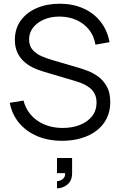

<svg xmlns="http://www.w3.org/2000/svg" viewBox="-20 -755 656 1050"><path d="M291.7 275V236Q297.7 236 308.7 232.4Q319.7 228.8 328.3 219.2Q337 209.7 336 191.7H291.7V109H374.3V191.7Q374.3 233.5 348.5 254.2Q322.7 275 291.7 275ZM320 15Q244.7 15 184.4 -10.2Q124.2 -35.5 84.9 -82.1Q45.7 -128.7 33.3 -192.7L108.7 -205Q126.7 -135 184.7 -95.2Q242.7 -55.3 323 -55.3Q376.2 -55.3 418 -72.2Q459.8 -89 483.9 -120Q508 -151 508 -193.3Q508 -221.3 497.9 -241.1Q487.8 -260.8 471.5 -274Q455.2 -287.2 435.6 -295.8Q416 -304.5 397.3 -310L215 -364.3Q182 -374 153.9 -388.7Q125.8 -403.3 105.2 -424.2Q84.5 -445 72.9 -472.9Q61.3 -500.8 61.3 -537Q61.3 -597.8 93.3 -642.3Q125.3 -686.8 181 -710.8Q236.7 -734.8 307.7 -734.7Q379.5 -734.3 436.3 -708.8Q493.2 -683.3 530.2 -636.2Q567.2 -589.2 579 -524.3L502 -510.7Q494.7 -557.3 467.5 -591.8Q440.3 -626.3 398.8 -645.2Q357.2 -664 307 -664.3Q258.7 -664.7 220.8 -648.4Q182.8 -632.2 160.9 -604Q139 -575.8 139 -540Q139 -503.5 159.3 -481.4Q179.7 -459.3 209.3 -446.8Q239 -434.3 267 -426.3L408 -385Q430 -378.8 459.7 -367.6Q489.3 -356.3 517.6 -335.8Q545.8 -315.2 564.4 -281.5Q583 -247.8 583 -196.7Q583 -146.3 563.2 -106.9Q543.5 -67.5 507.8 -40.4Q472.2 -13.3 424.2 0.8Q376.3 15 320 15Z"/></svg>

Font: Manrope ExtraLight
Style: Regular
Weight: 200
Designer: Mikhail Sharanda
Foundry: Mikhail Sharanda
Version: Version 4.505